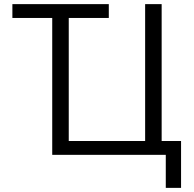

<svg xmlns="http://www.w3.org/2000/svg" viewBox="-20 -750 942 930"><path d="M40 -730H507V-663H313V-67H683V-730H763V-67H857V160H783V0H233V-663H40Z"/></svg>

Font: Mplus 1p
Style: Regular
Weight: 400
Version: Version 1.061